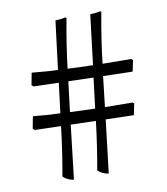

<svg xmlns="http://www.w3.org/2000/svg" viewBox="-78 -658 707 815"><g transform="rotate(-10 275.0 -250.0)"><path d="M380 -371Q447 -370 471 -370Q495 -370 503 -370L510 -364L500 -316L373 -319L358 -188Q422 -187 445.5 -187Q469 -187 476 -187L483 -182L473 -133L352 -136L325 92H320Q296 87 279 71Q297 -28 310 -137L202 -140L175 92H170Q146 87 129 71Q147 -28 160 -137V-141L48 -144L40 -151L50 -203L96 -199Q114 -197 167 -195L183 -324L75 -327L67 -333L77 -386L122 -382Q138 -380 189 -378L215 -587Q234 -587 259 -592L263 -589Q242 -477 230 -376Q263 -374 339 -372L365 -587Q384 -587 409 -592L413 -589Q392 -476 380 -372ZM208 -193Q240 -191 316 -189L332 -320L224 -323Z"/></g></svg>

Font: Almendra
Style: Regular
Weight: 400
Designer: Ana Sanfelippo
Foundry: Ana Sanfelippo
Version: Version 1.004